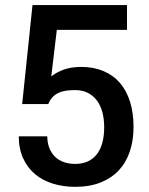

<svg xmlns="http://www.w3.org/2000/svg" viewBox="-20 -731 590 762"><path d="M68 -318 109 -711H484V-612.5H205.5L183.5 -428Q207.5 -446 235.2 -455.5Q263 -465 301.5 -465.5Q351 -465.5 390 -449.2Q429 -433 455.5 -402.5Q482 -372 496 -327.5Q510 -283 510 -227Q510 -173.5 495.2 -129.8Q480.5 -86 451.5 -55Q422.5 -24 379.2 -6.8Q336 10.5 278.5 10.5Q231.5 10.5 190.5 -2Q149.5 -14.5 119.2 -39.8Q89 -65 72 -102.5Q54.5 -140 54.5 -190H167.5Q168 -164 175.5 -144.5Q183.5 -123.5 198 -109.2Q212.5 -95 233 -87.8Q253.5 -80.5 278.5 -80.5Q307.5 -80.5 329.2 -90.8Q351 -101 365.2 -120Q379.5 -139 386.5 -165.8Q393.5 -192.5 393.5 -226Q393.5 -259.5 386 -286.8Q378.5 -314 363.8 -333.2Q349 -352.5 327.5 -363Q306 -373.5 277.5 -373.5Q252 -373.5 234 -369.5Q216 -365.5 203.2 -357.5Q190.5 -349.5 182 -337.5Q176 -329 171.5 -318Z"/></svg>

Font: Roberto Sans Medium
Style: Regular
Weight: 500
Designer: Google (font) & Cristiano Sobral (main changes)
Version: Version 1.000;October 12, 2021;FontCreator 14.0.0.2814 64-bi